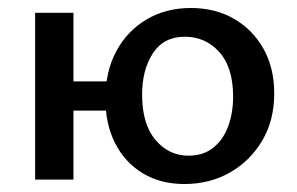

<svg xmlns="http://www.w3.org/2000/svg" viewBox="-20 -450 745 481"><path d="M68 0V-418H164V0ZM115 -173V-246H291V-173ZM442 11Q382 11 337.5 -16Q293 -43 268.5 -91Q244 -139 244 -203Q244 -271 271.5 -322Q299 -373 347.5 -401.5Q396 -430 458 -430Q519 -430 566 -403Q613 -376 640 -328Q667 -280 667 -216Q667 -148 636.5 -97Q606 -46 555.5 -17.5Q505 11 442 11ZM452 -60Q490 -60 515 -80.5Q540 -101 552 -134.5Q564 -168 564 -208Q564 -281 529.5 -319.5Q495 -358 443 -358Q390 -358 363 -316.5Q336 -275 336 -213Q336 -139 369.5 -99.5Q403 -60 452 -60Z"/></svg>

Font: Ysabeau Infant SemiBold
Style: Regular
Weight: 600
Designer: Christian Thalmann (Catharsis Fonts)
Version: Version 2.002; featfreeze: ss01,ss02,lnum